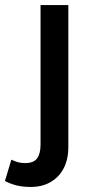

<svg xmlns="http://www.w3.org/2000/svg" viewBox="-84 -515 368 760"><path d="M38 225Q5.5 225 -19 218.8Q-43.5 212.5 -64.5 201.5L-39 117Q-26.5 123 -14 126.8Q-1.5 130.5 16 130.5Q49 130.5 62.8 112Q76.5 93.5 76.5 57V-495H186.5V67.5Q186.5 115.5 168.2 150.8Q150 186 116.5 205.5Q83 225 38 225Z"/></svg>

Font: Geologica Cursive
Style: Regular
Weight: 400
Designer: Sindre Bremnes, Frode Helland
Foundry: Monokrom Skriftforlag AS
Version: Version 1.010;gftools[0.9.28]